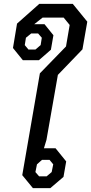

<svg xmlns="http://www.w3.org/2000/svg" viewBox="-20 -972 471 992"><path d="M95 -67 186 -593 321 -732 340 -843 309 -881H200L157 -847H210L256 -790L243 -715L181 -661H98L47 -724L68 -850L183 -952H356L431 -860L406 -717L279 -585L220 -249L207 -206H267L322 -138L308 -58L240 0H150ZM163 -716 190 -739 196 -777 177 -799H141L114 -777L108 -739L127 -716ZM221 -61 247 -83 255 -123 236 -146H197L171 -123L163 -83L182 -61Z"/></svg>

Font: Chakra Petch Medium
Style: Italic
Weight: 500
Italic angle: -10°
Designer: Katatrad Aksorn Co.,Ltd.
Foundry: Cadson Demak Co.,Ltd.
Version: Version 1.000; ttfautohint (v1.6)